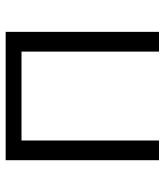

<svg xmlns="http://www.w3.org/2000/svg" viewBox="28 -607 579 675"><g transform="rotate(-90 317.5 -269.5)"><path d="M91.8 0V-539.1H543V0H473.6V-483.4H161.1V0Z"/></g></svg>

Font: Min Sans Light
Style: Regular
Weight: 300
Designer: Jinseong-Kim, NotoSansCJK, Nunito
Foundry: Jinseong-Kim
Version: Version 1.400;Glyphs 3.1.2 (3151)